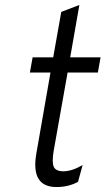

<svg xmlns="http://www.w3.org/2000/svg" viewBox="-20 -742 426 774"><path d="M207.5 12Q103 12 126.5 -123L183.5 -449.5H100.5L111.5 -511H194.5L227 -694L300 -722L263 -511H385.5L374.5 -449.5H252.5L196.5 -134.5Q188.5 -87.5 196.8 -69.5Q205 -51.5 235.5 -51.5Q269.5 -51.5 313 -76.5L294.5 -9Q256.5 12 207.5 12Z"/></svg>

Font: Overpass Light
Style: Italic
Weight: 300
Italic angle: -10°
Designer: Delve Withrington, Dave Bailey, Thomas Jockin
Foundry: Delve Fonts LLC
Version: Version 4.000; ttfautohint (v1.8.3)